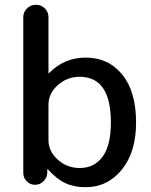

<svg xmlns="http://www.w3.org/2000/svg" viewBox="-20 -770 629 800"><path d="M182 -335V-185Q182 -140 220.5 -105Q259 -70 312 -70Q373 -70 407.5 -117Q442 -164 442 -260Q442 -450 312 -450Q259 -450 220.5 -415Q182 -380 182 -335ZM77 -49V-698Q77 -720 92.5 -735Q108 -750 130 -750Q152 -750 167 -735Q182 -720 182 -698V-466Q182 -465 183 -465Q184 -465 185 -466Q248 -530 337 -530Q432 -530 489.5 -459Q547 -388 547 -260Q547 -136 487.5 -63Q428 10 337 10Q289 10 253 -6.5Q217 -23 180 -64Q179 -65 178 -65Q177 -65 177 -64V-49Q176 -29 161 -14.5Q146 0 126 0Q106 0 91.5 -14.5Q77 -29 77 -49Z"/></svg>

Font: Rounded Mplus 1c Medium
Style: Regular
Weight: 500
Version: Version 1.059.20150529